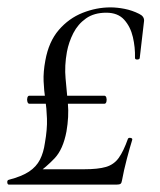

<svg xmlns="http://www.w3.org/2000/svg" viewBox="-24 -500 432 520"><path d="M0.2 0Q-3.8 0 -4.3 -6.1Q-4.8 -12.2 0.2 -13.2Q35 -22.2 54.7 -35.3Q74.4 -48.4 84.2 -67.6Q94 -86.8 97.6 -112.8Q104.2 -150.2 103.2 -178.5Q102.2 -206.8 98.7 -230.8Q95.2 -254.8 94.1 -280Q93 -305.2 98.8 -336.2Q108 -387.2 135.2 -418.8Q162.4 -450.4 199.7 -465.2Q237 -480 275.2 -480Q293 -480 313.5 -476Q334 -472 353 -462.4Q366.8 -455.8 366.2 -443.6L354.4 -342.4Q353.4 -338.8 347.3 -338.8Q341.2 -338.8 341.6 -343.8Q342.4 -371.4 335.9 -399.5Q329.4 -427.6 312.3 -446.6Q295.2 -465.6 263.8 -465.6Q230.8 -465.6 208.9 -450.1Q187 -434.6 174.6 -410.3Q162.2 -386 157.2 -359.4Q150.4 -321.6 153.6 -287.6Q156.8 -253.6 159.9 -219.1Q163 -184.6 156 -143.8Q146.8 -95.4 123.8 -71.2Q100.8 -47 74.8 -29L66.8 -41.6H203.6Q241.6 -41.6 263 -47.9Q284.4 -54.2 297.4 -72.1Q310.4 -90 322.6 -124.4Q324.6 -127.6 330.2 -126.4Q335.8 -125.2 333.8 -120.2Q327.6 -100.4 319.5 -69.6Q311.4 -38.8 306.4 -11.4Q305.4 -4.4 302.4 -2.2Q299.4 0 291.4 0ZM55.8 -219Q51.8 -219 50.2 -224.5Q48.6 -230 50.1 -235.4Q51.6 -240.8 55.6 -240.8H258.4Q262.6 -240.8 264.1 -235.4Q265.6 -230 264.2 -224.5Q262.8 -219 258.6 -219Z"/></svg>

Font: Cormorant Light
Style: Italic
Weight: 300
Italic angle: -10°
Designer: Christian Thalmann (Catharsis Fonts)
Foundry: Catharsis Fonts
Version: Version 4.000